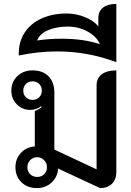

<svg xmlns="http://www.w3.org/2000/svg" viewBox="-20 -953 672 982"><path d="M59 -98Q59 -141 87 -171Q115 -201 158 -204V-385Q181 -394 193 -406L190 -410Q168 -391 134 -391Q94 -391 66 -419.5Q38 -448 38 -489Q38 -534 68.5 -563.5Q99 -593 147 -593Q199 -593 228.5 -562.5Q258 -532 258 -479V-188L474 -87V-516Q474 -553 500.5 -573Q527 -593 575 -593V-74Q575 -35 552.5 -13Q530 9 492 9L277 -91Q275 -48 244 -19.5Q213 9 169 9Q120 9 89.5 -21Q59 -51 59 -98ZM194 -489Q194 -510 180.5 -523.5Q167 -537 147 -537Q126 -537 112.5 -523.5Q99 -510 99 -489Q99 -469 112.5 -455.5Q126 -442 147 -442Q167 -442 180.5 -455.5Q194 -469 194 -489ZM220 -98Q220 -119 205.5 -134Q191 -149 170 -149Q149 -149 134.5 -134Q120 -119 120 -98Q120 -76 134.5 -62Q149 -48 170 -48Q192 -48 206 -62Q220 -76 220 -98Z M322 -884Q369 -884 414.5 -865.5Q460 -847 483 -818V-861Q483 -896 507.5 -914.5Q532 -933 575 -933V-635Q428 -690 273 -690Q175 -690 76 -669Q74 -736 105 -784.5Q136 -833 192.5 -858.5Q249 -884 322 -884ZM295 -755Q408 -755 491 -727Q475 -765 429.5 -791Q384 -817 325 -817Q272 -817 228 -799.5Q184 -782 170 -746Q230 -755 295 -755Z"/></svg>

Font: K2D Medium
Style: Regular
Weight: 500
Designer: Katatrad Aksorn Co.,Ltd.
Foundry: Cadson Demak Co.,Ltd.
Version: Version 1.000; ttfautohint (v1.6)